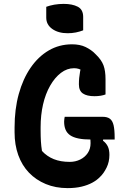

<svg xmlns="http://www.w3.org/2000/svg" viewBox="-20 -948 640 988"><path d="M313 -347H508Q532 -347 545.5 -337Q559 -327 564.5 -303.5Q570 -280 570 -239V-230H448Q410 -230 383.5 -235.5Q357 -241 341 -252Q325 -263 317.5 -280.5Q310 -298 310 -322Q310 -328 311 -335.5Q312 -343 313 -347ZM351 -720Q371 -720 388.5 -716.5Q406 -713 420.5 -706Q435 -699 448.5 -689.5Q462 -680 474 -667Q502 -640 512.5 -612Q523 -584 523 -540Q523 -527 523 -513.5Q523 -500 523 -487Q523 -474 523 -462Q513 -458 498.5 -455.5Q484 -453 466 -453Q427 -453 406.5 -467Q386 -481 386 -514Q386 -532 387.5 -547Q389 -562 392 -579.5Q395 -597 400 -619L405 -584Q394 -591 383.5 -594Q373 -597 361 -597Q325 -597 293.5 -573Q262 -549 238 -507Q214 -465 201.5 -410.5Q189 -356 189 -293V-275Q189 -246 190.5 -221Q192 -196 196 -171Q222 -143 257 -129Q292 -115 339 -115Q368 -115 392.5 -127Q417 -139 431.5 -160.5Q446 -182 446 -211Q446 -219 445.5 -225.5Q445 -232 444.5 -238Q444 -244 442 -250H513L510 -224Q526 -212 534.5 -195Q543 -178 543 -151Q543 -115 528.5 -85.5Q514 -56 495 -38Q479 -21 455 -8Q431 5 399.5 12.5Q368 20 328 20Q266 20 215.5 -1Q165 -22 129 -59.5Q93 -97 74 -150Q55 -203 55 -267V-292Q55 -386 76.5 -464Q98 -542 137.5 -599.5Q177 -657 231 -688.5Q285 -720 351 -720ZM218 -913Q226 -916 237 -919Q248 -922 259.5 -924Q271 -926 283.5 -927Q296 -928 308 -928Q352 -928 380 -913.5Q408 -899 408 -861V-792Q400 -789 390.5 -786Q381 -783 370.5 -781Q360 -779 349.5 -778Q339 -777 328 -777Q280 -777 249 -799Q218 -821 218 -857Z"/></svg>

Font: Recursive Monospace Casual
Style: Bold
Weight: 700
Version: Version 1.047